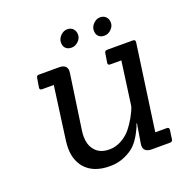

<svg xmlns="http://www.w3.org/2000/svg" viewBox="-118 -751 844 868"><g transform="rotate(-20 304.0 -317.0)"><path d="M295.5 -641Q313 -641 323.5 -630Q334 -619 334 -601.5Q334 -584 319.5 -570Q305 -556 287 -556Q269 -556 259 -566Q249 -576 249 -594Q249 -612 263.5 -626.5Q278 -641 295.5 -641ZM453.5 -641Q471 -641 481.5 -630Q492 -619 492 -601.5Q492 -584 477.5 -570Q463 -556 445 -556Q427 -556 417 -566Q407 -576 407 -594Q407 -612 421.5 -626.5Q436 -641 453.5 -641ZM202 -492Q241 -492 241 -460Q241 -456 240 -450L202 -187Q200 -173 200 -160Q200 -122 218 -98Q241 -65 291 -65Q322 -65 350 -81Q378 -97 395.5 -119Q413 -141 426 -164Q450 -208 450 -220L478 -425H425Q412 -425 414 -437L421 -480Q422 -492 434 -492H558Q570 -492 569 -480L511 -67H567Q578 -67 577 -55L571 -12Q570 0 557 0H470Q431 0 431 -32Q431 -36 432 -42L447 -133H444Q441 -118 425 -89Q409 -60 391 -41.5Q373 -23 340 -8Q307 7 267 7Q187 7 147 -40Q116 -78 116 -134Q116 -150 118 -167L153 -425H97Q84 -425 86 -437L93 -480Q94 -492 106 -492Z"/></g></svg>

Font: Sanchez
Style: Italic
Weight: 400
Designer: Daniel Hernández
Foundry: LatinoType
Version: Version 1.001